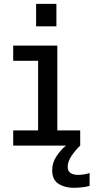

<svg xmlns="http://www.w3.org/2000/svg" viewBox="-20 -728 468 960"><path d="M46 0V-76H170.5V-424H46V-500H266.5V-76H381V0ZM428 137V201.5Q413 206 391 208.5Q369 211 348 211Q303.5 211 272.2 190.8Q241 170.5 241 124Q241 84 264.2 50.5Q287.5 17 310 0H381Q358.5 21 338.5 50Q318.5 79 318.5 105.5Q318.5 129 333.8 137.8Q349 146.5 368.5 146.5Q383.5 146.5 400.8 143.8Q418 141 428 137ZM160.5 -708.5H262V-596.5H160.5Z"/></svg>

Font: Trispace SemiCondensed
Style: Regular
Weight: 400
Width: 4
Designer: Tyler Finck
Foundry: Etcetera Type Company
Version: Version 1.210; ttfautohint (v1.8.3)